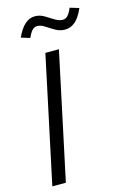

<svg xmlns="http://www.w3.org/2000/svg" viewBox="-135 -966 678 1028"><g transform="rotate(-15 204.5 -452.0)"><path d="M22 0 171 -700H246L97 0ZM114 -798 65 -813Q106 -904 166 -904Q194 -904 218 -889.5Q242 -875 264.5 -861Q287 -847 307 -847Q323 -847 334.5 -858.5Q346 -870 359 -900L409 -885Q389 -838 363.5 -815.5Q338 -793 306 -793Q278 -793 253.5 -807Q229 -821 207.5 -835.5Q186 -850 165 -850Q150 -850 138 -838Q126 -826 114 -798Z"/></g></svg>

Font: Red Hat Display
Style: Italic
Weight: 300
Italic angle: -12°
Designer: Pentagram, MCKL
Foundry: Pentagram, MCKL
Version: Version 1.023